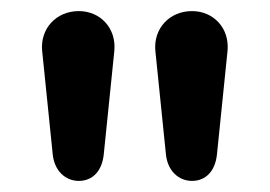

<svg xmlns="http://www.w3.org/2000/svg" viewBox="-20 -733 487 346"><path d="M122 -407C147 -407 164 -425 167 -455L186 -641C190 -682 161 -713 122 -713C81 -713 52 -681 56 -641L75 -455C78 -425 98 -407 122 -407ZM326 -407C351 -407 368 -425 371 -455L390 -641C394 -682 365 -713 326 -713C285 -713 256 -681 260 -641L279 -455C282 -425 302 -407 326 -407Z"/></svg>

Font: SN Pro SemiBold
Style: Regular
Weight: 600
Designer: Tobias Whetton
Foundry: Supernotes
Version: Version 1.003;Glyphs 3.3 (3324)